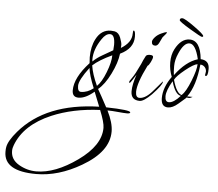

<svg xmlns="http://www.w3.org/2000/svg" viewBox="-402 -575 1239 1093"><g transform="rotate(5 217.5 -28.0)"><path d="M347 54Q347 61 329.5 61Q312 61 277 57.5Q242 54 217 54Q251 122 251 172Q251 287 101 374Q-29 450 -156 450Q-341 450 -341 339Q-341 321 -339 312Q-333 276 -285 220Q-135 45 168 37L135 -46Q86 -4 46 -4Q10 -4 10 -43Q10 -116 92 -205Q90 -229 90 -239Q90 -300 113 -344Q142 -400 197 -400Q205 -400 219 -398Q242 -393 252.5 -365Q263 -337 263 -324.5Q263 -312 262 -307Q322 -343 322 -394Q322 -412 326 -412Q336 -412 336 -377Q336 -310 260 -274Q254 -222 222 -157.5Q190 -93 153 -63Q170 -34 208 37Q347 40 347 54ZM203 155Q203 124 175 55Q20 62 -100 113Q-252 178 -297 297Q-304 314 -304 331Q-304 380 -257 407.5Q-210 435 -157 435Q-49 435 77 345Q203 255 203 155ZM222 -321Q222 -380 194 -380Q170 -380 148 -347Q106 -286 106 -227Q106 -219 107 -216Q129 -238 161 -256L220 -290Q222 -312 222 -321ZM217 -261Q144 -227 108 -194Q115 -145 145 -80Q171 -104 194 -163Q217 -222 217 -261ZM94 -178Q38 -104 38 -71Q38 -38 57 -38Q94 -38 128 -65Q98 -138 94 -178Z M515 -137Q517 -137 517 -135Q517 -118 462 -60Q418 -16 395 -16Q344 -16 344 -67Q344 -105 364 -163L346 -135Q333 -113 328 -113Q326 -113 326 -118.5Q326 -124 341 -144Q356 -164 385 -226Q393 -247 407 -273Q412 -282 430.5 -282Q449 -282 449 -272Q449 -262 439 -242Q429 -222 422 -219Q370 -115 370 -66Q370 -33 392 -33Q428 -33 471 -85Q489 -106 493 -110.5Q497 -115 501 -120Q505 -125 508 -128Q513 -133 515 -137ZM493 -388 478 -357Q469 -337 455 -337Q435 -337 435 -358Q435 -368 448.5 -383.5Q462 -399 484 -409Q506 -419 511 -419Q516 -419 516 -416.5Q516 -414 493 -388Z M753 -196 756 -215Q756 -231 745.5 -241.5Q735 -252 721 -252Q709 -130 662 -65H693Q680 -57 673.5 -57Q667 -57 664.5 -58Q662 -59 659 -59Q660 -58 653.5 -52.5Q647 -47 616 -20Q585 7 558 7Q519 7 519 -43Q519 -104 565 -168Q549 -207 549 -250.5Q549 -294 566 -326Q599 -389 648 -389Q710 -389 720 -283Q770 -281 770 -231Q770 -190 757 -190Q753 -190 753 -196ZM649 -367Q617 -367 590 -304Q573 -266 573 -231Q573 -196 576 -179Q637 -261 704 -281Q684 -367 649 -367ZM705 -253Q683 -250 636.5 -212.5Q590 -175 579 -153Q600 -77 630 -70Q654 -92 679.5 -157Q705 -222 705 -253ZM572 -144Q539 -88 539 -55.5Q539 -23 561 -23Q588 -23 626 -65Q593 -69 572 -144ZM723 -415Q723 -410 716 -410Q709 -410 645.5 -448Q582 -486 582 -494Q582 -506 596 -506Q610 -506 666.5 -465.5Q723 -425 723 -415Z"/></g></svg>

Font: Ruthie
Style: Regular
Weight: 400
Designer: Robert E. Leuschke
Foundry: Robert E. Leuschke
Version: Version 1.003